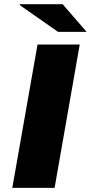

<svg xmlns="http://www.w3.org/2000/svg" viewBox="-20 -902 436 922"><path d="M258.8 -749 74.2 -877.9 76.2 -881.8H280.8L396 -749ZM39.1 0 160.2 -688H362.8L242.2 0Z"/></svg>

Font: Archivo Expanded ExtraBold
Style: Italic
Weight: 800
Width: 7
Italic angle: -10°
Designer: Hector Gatti
Foundry: Omnibus-Type
Version: Version 2.001